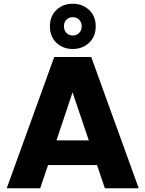

<svg xmlns="http://www.w3.org/2000/svg" viewBox="-20 -1007 777 1027"><path d="M499 -124H237L195 0H16L270 -702H468L722 0H541ZM455 -256 368 -513 282 -256ZM492 -866Q492 -811 456.5 -778Q421 -745 369 -745Q317 -745 282 -778Q247 -811 247 -866Q247 -921 282 -954Q317 -987 369 -987Q421 -987 456.5 -954Q492 -921 492 -866ZM417 -866Q417 -888 403.5 -901.5Q390 -915 369 -915Q349 -915 335.5 -901.5Q322 -888 322 -866Q322 -845 335.5 -831Q349 -817 369 -817Q390 -817 403.5 -831Q417 -845 417 -866Z"/></svg>

Font: MSTAGE
Style: Bold
Weight: 700
Designer: Ninad Kale (Devanagari), Jonny Pinhorn (Latin)
Foundry: Indian Type Foundry
Version: 4.004